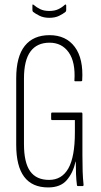

<svg xmlns="http://www.w3.org/2000/svg" viewBox="-20 -815 442 841"><path d="M191 6Q121 6 86 -40.5Q51 -87 51 -181V-472Q51 -567 88.5 -614Q126 -661 197 -661Q269 -661 307.5 -609.5Q346 -558 340 -463Q340 -459 335 -459H310Q305 -459 306 -463Q311 -543 281 -585.5Q251 -628 197 -628Q142 -628 113.5 -589.5Q85 -551 85 -471V-184Q85 -103 112 -65Q139 -27 195 -27Q251 -27 279.5 -77.5Q308 -128 308 -235V-289H208Q204 -289 204 -294V-317Q204 -322 208 -322H337Q341 -322 341 -317V-136Q341 -95 342 -64.5Q343 -34 346 -6Q346 0 343 0H322Q317 0 317 -4Q314 -27 313 -52Q312 -77 312 -107H311Q300 -58 272.5 -26Q245 6 191 6ZM196 -737Q171 -737 153 -746Q135 -755 125 -763Q122 -766 122 -771V-791Q122 -798 127 -794Q141 -782 157 -774.5Q173 -767 196 -767Q219 -767 235 -774.5Q251 -782 264 -794Q266 -796 268 -795Q270 -794 270 -791V-771Q270 -766 267 -763Q256 -754 238.5 -745.5Q221 -737 196 -737Z"/></svg>

Font: Sofia Sans Extra Condensed ExtraLight
Style: Regular
Weight: 250
Designer: Botio Nikoltchev, Ani Petrova
Foundry: lettersoup
Version: Version 4.101